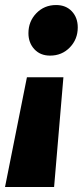

<svg xmlns="http://www.w3.org/2000/svg" viewBox="-73 -536 329 763"><path d="M40 -404Q40 -451 71.5 -483.5Q103 -516 150 -516Q189 -516 212.5 -491Q236 -466 236 -427Q236 -380 204.5 -347.5Q173 -315 126 -315Q87 -315 63.5 -340.5Q40 -366 40 -404ZM179 -229 142 207H-53L34 -229Z"/></svg>

Font: Fira Sans Condensed Black
Style: Italic
Weight: 900
Width: 3
Italic angle: -8°
Designer: Carrois Corporate & Edenspiekermann AG
Foundry: Carrois Corporate GbR & Edenspiekermann AG
Version: Version 4.203